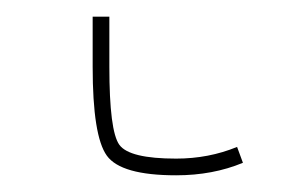

<svg xmlns="http://www.w3.org/2000/svg" viewBox="-20 40 362 230"><path d="M91 120V60H111V120Q111 197 123 213.5Q135 230 191 230Q230 230 264 216L271 235Q235 250 191 250Q125 250 108 226.5Q91 203 91 120Z"/></svg>

Font: Mplus 1p Thin
Style: Regular
Weight: 250
Version: Version 1.061